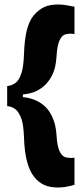

<svg xmlns="http://www.w3.org/2000/svg" viewBox="-20 -721 370 856"><path d="M12 -248V-337Q34 -340 50 -352Q65 -363 76 -396Q85 -424 87 -480Q89 -542 99 -584Q110 -628 130 -652Q152 -678 178 -690Q203 -701 240 -701Q256 -701 274 -698Q302 -693 312 -691V-569Q291 -573 272 -568Q256 -564 245 -540Q235 -519 232 -469Q229 -425 218 -398Q206 -369 186 -347Q166 -326 140 -314Q116 -303 82 -300V-288Q114 -285 141 -273Q167 -261 187 -240Q205 -221 218 -188Q229 -161 232 -118Q235 -69 245 -48Q256 -24 272 -20Q290 -15 312 -18V103Q292 109 274 112Q255 115 239 115Q203 115 178 104Q151 92 131 66Q112 42 100 -3Q89 -45 87 -108Q85 -163 76 -190Q65 -220 50 -233Q34 -246 12 -248Z"/></svg>

Font: Bricolage Grotesque 36pt ExtraBold
Style: Regular
Weight: 800
Designer: Mathieu Triay
Foundry: Atelier Triay
Version: Version 1.000;gftools[0.9.30]